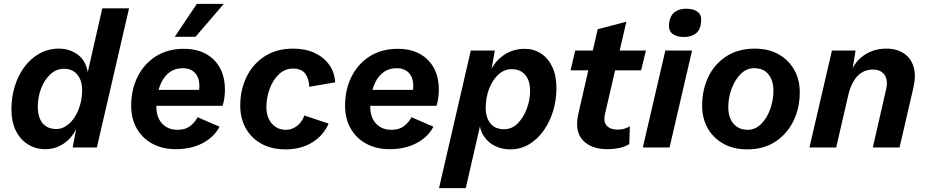

<svg xmlns="http://www.w3.org/2000/svg" viewBox="-20 -761 4784 991"><path d="M214 9Q164 9 124 -16Q84 -41 61.5 -87Q39 -133 39 -198Q39 -258 56 -314.5Q73 -371 105.5 -415Q138 -459 183.5 -484.5Q229 -510 284 -510Q338 -510 380 -480Q422 -450 433 -389L508 -718H646L480 0H355L373 -95Q350 -47 307.5 -19Q265 9 214 9ZM271 -95Q299 -95 323.5 -112Q348 -129 366 -157.5Q384 -186 394 -222Q404 -258 404 -295Q404 -330 392.5 -354.5Q381 -379 360.5 -392.5Q340 -406 311 -406Q270 -406 239 -376.5Q208 -347 191.5 -302.5Q175 -258 175 -210Q175 -174 186 -148Q197 -122 218.5 -108.5Q240 -95 271 -95Z M888 9Q818 9 766 -19.5Q714 -48 685.5 -98.5Q657 -149 657 -215Q657 -298 690 -364.5Q723 -431 784 -470Q845 -509 929 -509Q996 -509 1043.5 -482.5Q1091 -456 1116 -409Q1141 -362 1141 -298Q1141 -276 1138 -255Q1135 -234 1129 -215H742L743 -297H1045L1003 -272Q1006 -284 1007.5 -294.5Q1009 -305 1009 -317Q1009 -346 999 -366.5Q989 -387 969.5 -398Q950 -409 924 -409Q886 -409 859.5 -391Q833 -373 817 -343.5Q801 -314 794 -278.5Q787 -243 787 -209Q787 -173 800.5 -146.5Q814 -120 838.5 -105.5Q863 -91 896 -91Q936 -91 960.5 -109.5Q985 -128 1000 -156L1113 -107Q1085 -53 1025.5 -22Q966 9 888 9ZM996 -741H1135L989 -571H882Z M1454 10Q1381 10 1328.5 -19.5Q1276 -49 1248 -100Q1220 -151 1220 -215Q1220 -298 1253 -365Q1286 -432 1347 -471Q1408 -510 1493 -510Q1556 -510 1603.5 -488Q1651 -466 1679 -427Q1707 -388 1710 -336L1576 -313Q1575 -355 1555.5 -381Q1536 -407 1491 -407Q1451 -407 1420 -378Q1389 -349 1372 -303Q1355 -257 1355 -207Q1355 -173 1367.5 -147Q1380 -121 1402.5 -106Q1425 -91 1457 -91Q1487 -91 1513 -111Q1539 -131 1551 -165L1676 -123Q1649 -61 1591 -25.5Q1533 10 1454 10Z M1992 9Q1922 9 1870 -19.5Q1818 -48 1789.5 -98.5Q1761 -149 1761 -215Q1761 -298 1794 -364.5Q1827 -431 1888 -470Q1949 -509 2033 -509Q2100 -509 2147.5 -482.5Q2195 -456 2220 -409Q2245 -362 2245 -298Q2245 -276 2242 -255Q2239 -234 2233 -215H1846L1847 -297H2149L2107 -272Q2110 -284 2111.5 -294.5Q2113 -305 2113 -317Q2113 -346 2103 -366.5Q2093 -387 2073.5 -398Q2054 -409 2028 -409Q1990 -409 1963.5 -391Q1937 -373 1921 -343.5Q1905 -314 1898 -278.5Q1891 -243 1891 -209Q1891 -173 1904.5 -146.5Q1918 -120 1942.5 -105.5Q1967 -91 2000 -91Q2040 -91 2064.5 -109.5Q2089 -128 2104 -156L2217 -107Q2189 -53 2129.5 -22Q2070 9 1992 9Z M2246 210 2410 -500H2534L2506 -344L2495 -345Q2512 -421 2565 -465Q2618 -509 2687 -509Q2735 -509 2772 -485Q2809 -461 2830.5 -416Q2852 -371 2852 -306Q2852 -244 2834.5 -187Q2817 -130 2785 -85.5Q2753 -41 2709.5 -15.5Q2666 10 2613 10Q2571 10 2535 -7.5Q2499 -25 2476.5 -59.5Q2454 -94 2453 -147L2472 -173L2384 210ZM2582 -94Q2622 -94 2651.5 -123.5Q2681 -153 2698.5 -198.5Q2716 -244 2716 -292Q2716 -328 2704.5 -353Q2693 -378 2672 -391Q2651 -404 2621 -404Q2582 -404 2551.5 -375.5Q2521 -347 2504 -301.5Q2487 -256 2487 -204Q2487 -155 2511 -124.5Q2535 -94 2582 -94Z M3115 9Q3031 9 2988 -37.5Q2945 -84 2965 -173L3065 -610L3213 -649L3103 -174Q3093 -132 3112 -112Q3131 -92 3167 -92Q3189 -92 3204 -97Q3219 -102 3231 -109L3228 -17Q3202 -2 3173.5 3.5Q3145 9 3115 9ZM2925 -398 2949 -500H3314L3289 -398Z M3552 -500 3436 0H3298L3414 -500ZM3509 -570Q3472 -570 3451 -586.5Q3430 -603 3433 -637Q3437 -678 3460.5 -697Q3484 -716 3522 -716Q3561 -716 3581.5 -699.5Q3602 -683 3599 -650Q3596 -608 3572.5 -589Q3549 -570 3509 -570Z M3837 10Q3764 10 3711.5 -20.5Q3659 -51 3631.5 -101.5Q3604 -152 3604 -215Q3604 -298 3636.5 -365Q3669 -432 3730 -471Q3791 -510 3875 -510Q3948 -510 4000 -480Q4052 -450 4080 -399.5Q4108 -349 4108 -285Q4108 -203 4075 -136Q4042 -69 3981.5 -29.5Q3921 10 3837 10ZM3839 -91Q3878 -91 3908 -120.5Q3938 -150 3955 -196.5Q3972 -243 3972 -293Q3972 -344 3947 -376.5Q3922 -409 3872 -409Q3833 -409 3803.5 -379.5Q3774 -350 3756.5 -304Q3739 -258 3739 -207Q3739 -173 3750.5 -147Q3762 -121 3784.5 -106Q3807 -91 3839 -91Z M4158 0 4274 -500H4396L4372 -355L4364 -366Q4384 -436 4435.5 -473Q4487 -510 4554 -510Q4608 -510 4644.5 -486Q4681 -462 4695 -417.5Q4709 -373 4695 -311L4623 0H4485L4553 -297Q4565 -346 4546 -374Q4527 -402 4485 -402Q4452 -402 4427 -386Q4402 -370 4385 -340.5Q4368 -311 4358 -269L4296 0Z"/></svg>

Font: Kantumruy Pro SemiBold
Style: Italic
Weight: 600
Italic angle: -13°
Version: Version 1.002